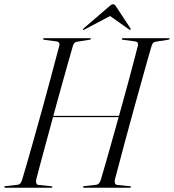

<svg xmlns="http://www.w3.org/2000/svg" viewBox="-25 -879 814 899"><path d="M144.5 -38Q142.5 -28.5 145 -21.2Q147.5 -14 156 -13L215 -7Q217.5 -7 219 -6Q220.5 -5 220.5 -3.5Q220.5 -2 219.2 -1Q218 0 216 0H0.5Q-2 0 -3.5 -1.2Q-5 -2.5 -5 -3Q-5 -5.5 -3 -6.5Q-1 -7.5 1 -7.5L55 -13.5Q64.5 -14.5 69.8 -20.2Q75 -26 78.5 -37Q88 -69 100.2 -110.8Q112.5 -152.5 126 -201Q139.5 -249.5 154 -300.8Q168.5 -352 182.5 -403.5Q196.5 -455 209.5 -503.2Q222.5 -551.5 233.5 -593.2Q244.5 -635 253 -666.5Q254.5 -675.5 250.8 -679.8Q247 -684 240 -685L183.5 -692.5Q179 -693 177.8 -694Q176.5 -695 176.5 -696.5Q176.5 -698.5 178 -699.2Q179.5 -700 181.5 -700H397.5Q399.5 -700 400.2 -699.2Q401 -698.5 401 -697.5Q401 -696 399.8 -695Q398.5 -694 394.5 -693L335 -683.5Q328.5 -682.5 323.8 -678.2Q319 -674 316 -663Q306.5 -631 294.8 -589Q283 -547 269.5 -498.8Q256 -450.5 241.8 -399Q227.5 -347.5 213.8 -296.2Q200 -245 187 -197.5Q174 -150 163.2 -109.2Q152.5 -68.5 144.5 -38ZM202 -336.5H556L553.5 -330.5H200ZM513 -38Q510.5 -28.5 513.2 -21.2Q516 -14 524 -13L583.5 -7Q586 -7 587.2 -6Q588.5 -5 588.5 -3.5Q588.5 -2 587.5 -1Q586.5 0 584.5 0H368.5Q366.5 0 365 -1.2Q363.5 -2.5 363.5 -3Q363.5 -5.5 365.2 -6.5Q367 -7.5 369.5 -7.5L423 -13.5Q433 -14.5 438.2 -20.2Q443.5 -26 447 -37Q456.5 -69 468.5 -110.8Q480.5 -152.5 494.2 -201Q508 -249.5 522.2 -300.8Q536.5 -352 550.8 -403.5Q565 -455 578 -503.2Q591 -551.5 602 -593.2Q613 -635 621 -666.5Q622.5 -675.5 619 -679.8Q615.5 -684 608.5 -685L552 -692.5Q547.5 -693 546.2 -694Q545 -695 545 -696.5Q545 -698.5 546.5 -699.2Q548 -700 550 -700H765.5Q768 -700 768.8 -699.2Q769.5 -698.5 769.5 -697.5Q769.5 -696 768.2 -695Q767 -694 763 -693L703 -683.5Q697 -682.5 692.2 -678.2Q687.5 -674 684.5 -663Q675 -631 663.2 -589Q651.5 -547 638 -498.8Q624.5 -450.5 610.2 -399Q596 -347.5 582 -296.2Q568 -245 555.2 -197.5Q542.5 -150 531.8 -109.2Q521 -68.5 513 -38ZM502 -810H482L579.5 -741Q583.5 -738 585.5 -739.5Q586.5 -740.5 586.8 -742.2Q587 -744 586 -746L519 -847.5Q515.5 -853.5 512.5 -856.2Q509.5 -859 504.5 -859Q499.5 -859 495.2 -856.2Q491 -853.5 484.5 -847.5L366.5 -746Q364 -744 363.5 -742.2Q363 -740.5 363.5 -739.5Q364.5 -738.5 366.5 -739Q368.5 -739.5 371 -741Z"/></svg>

Font: Fraunces 120pt Light
Style: Italic
Weight: 300
Italic angle: -16°
Version: Version 1.000;[b76b70a41]